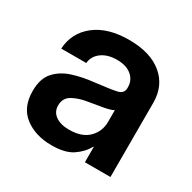

<svg xmlns="http://www.w3.org/2000/svg" viewBox="-125 -653 790 788"><g transform="rotate(30 270.5 -259.0)"><path d="M211.9 8.3Q134.8 8.3 84.2 -30.5Q33.7 -69.3 33.7 -146.5Q33.7 -205.1 62.3 -237.1Q90.8 -269 137 -283.7Q183.1 -298.3 236.3 -303.7Q308.1 -312 336.4 -318.4Q364.7 -324.7 364.7 -351.1V-355Q364.7 -388.2 339.6 -409.2Q314.5 -430.2 270.5 -430.2Q225.6 -430.2 197.5 -409.2Q169.4 -388.2 167 -355.5H48.3Q52.7 -432.1 112.3 -479Q171.9 -525.9 272.9 -525.9Q373.5 -525.9 430.2 -479Q486.8 -432.1 486.8 -351.6V0H365.7V-72.8H363.8Q345.2 -38.6 310.1 -15.1Q274.9 8.3 211.9 8.3ZM242.2 -83Q302.7 -83 334 -114.5Q365.2 -146 365.2 -190.9V-246.6Q354 -239.3 321.8 -233.2Q289.6 -227.1 251.5 -221.2Q211.9 -215.3 182.9 -199Q153.8 -182.6 153.8 -147.5Q153.8 -117.2 177.7 -100.1Q201.7 -83 242.2 -83Z"/></g></svg>

Font: Inter Display SemiBold
Style: Regular
Weight: 600
Designer: Rasmus Andersson
Foundry: rsms
Version: Version 4.001;git-9221beed3